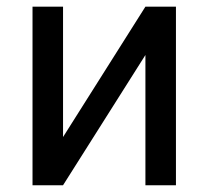

<svg xmlns="http://www.w3.org/2000/svg" viewBox="-20 -548 617 568"><path d="M410.2 -528.3H500.5V0H410.2V-385.3L166.5 0H76.2V-528.3H166.5V-142.6Z"/></svg>

Font: Mardoto
Style: Regular
Weight: 400
Designer: Christian Robertson, Vahan Hovhannisyan
Foundry: Google
Version: Version 1.000